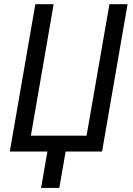

<svg xmlns="http://www.w3.org/2000/svg" viewBox="-20 -731 643 926"><path d="M27.3 0 150.4 -710.9H238.8L128.9 -76.7H397.5L507.8 -710.9H595.2L472.2 0ZM308.1 -67.4 266.1 175.3H178.2L220.2 -67.4Z"/></svg>

Font: Roboto Condensed
Style: Italic
Weight: 400
Italic angle: -12°
Designer: Christian Robertson
Foundry: Google
Version: Version 3.0